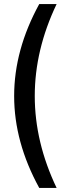

<svg xmlns="http://www.w3.org/2000/svg" viewBox="-20 -810 300 950"><path d="M174.2 120Q50 -106.5 50 -335Q50 -563.5 174.2 -790H260.2Q152 -563.5 152 -335Q152 -106.5 260.2 120Z"/></svg>

Font: Akshar Light
Style: Regular
Weight: 300
Designer: Tall Chai
Foundry: Tall Chai
Version: Version 1.100